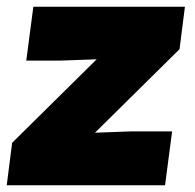

<svg xmlns="http://www.w3.org/2000/svg" viewBox="-50 -550 580 570"><path d="M440 0H-30L-14 -126L237 -374L128 -370H28L49 -530H499L483 -404L232 -156L341 -160H461Z"/></svg>

Font: Tanohe Sans ExtraBold
Style: Italic
Weight: 800
Designer: Village Type and Design LLC & Cristiano Sobral
Foundry: Cooper Hewitt Smithsonian Design Museum
Version: Version 1.00;September 29, 2021;FontCreator 13.0.0.2655 64-b